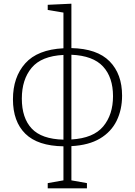

<svg xmlns="http://www.w3.org/2000/svg" viewBox="-20 -788 729 1038"><path d="M450 202V230H238V202L323 187V3Q184 1 117 -65Q50 -131 50 -251Q50 -371 116.5 -445.5Q183 -520 323 -527V-720L238 -734V-762L366 -768V-528Q505 -525 572.5 -456.5Q640 -388 640 -271Q640 -195 610.5 -135Q581 -75 520.5 -39Q460 -3 366 2V187ZM591 -268Q591 -370 537 -428.5Q483 -487 366 -492V-34Q485 -41 538 -104.5Q591 -168 591 -268ZM98 -255Q98 -150 151.5 -93Q205 -36 323 -33V-491Q204 -485 151 -421.5Q98 -358 98 -255Z"/></svg>

Font: Bitter Light
Style: Regular
Weight: 300
Designer: Sol Matas, and Bitter project Authors
Foundry: Sol Matas
Version: Version 2.001